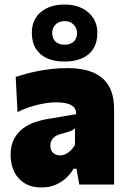

<svg xmlns="http://www.w3.org/2000/svg" viewBox="-20 -817 564 850"><path d="M163.5 13Q119.5 13 89 -5.8Q58.5 -24.5 42.8 -57Q27 -89.5 27 -130Q27 -173.5 42.5 -202.2Q58 -231 82.2 -248.8Q106.5 -266.5 133.5 -275.8Q160.5 -285 183.5 -289L317 -311.5Q318 -330 308 -341.5Q298 -353 277.5 -358.5Q257 -364 227 -364Q210 -364 189.8 -361.2Q169.5 -358.5 147.2 -353.2Q125 -348 102.5 -340Q80 -332 57.5 -321L49.5 -476.5Q68.5 -482.5 93 -489.5Q117.5 -496.5 147 -502.2Q176.5 -508 210 -511.8Q243.5 -515.5 280 -515.5Q344.5 -515.5 390.5 -496.8Q436.5 -478 460.8 -438Q485 -398 485 -334Q485 -308.5 485 -273Q485 -237.5 485 -211.5V-177.5Q485 -137.5 485 -93.2Q485 -49 485 0H331L318.5 -70H306Q293 -48 273 -29.2Q253 -10.5 225.8 1.2Q198.5 13 163.5 13ZM246 -129Q258 -129 270.2 -134.8Q282.5 -140.5 293.2 -151Q304 -161.5 312 -175.5V-249Q307 -244.5 300.2 -240.8Q293.5 -237 281.2 -233Q269 -229 248 -223.5Q235.5 -220.5 225.2 -213.8Q215 -207 209 -196.8Q203 -186.5 203 -171.5Q203 -149 216.5 -139Q230 -129 246 -129ZM265.5 -544.5Q222 -544.5 189.5 -558.5Q157 -572.5 139 -601Q121 -629.5 121 -672.5Q121 -730 160.8 -763.5Q200.5 -797 266.5 -797Q310 -797 342.5 -781Q375 -765 393 -737Q411 -709 411 -672.5Q411 -629 393 -600.8Q375 -572.5 342.2 -558.5Q309.5 -544.5 265.5 -544.5ZM265.5 -619Q291.5 -619 306.2 -632.8Q321 -646.5 321 -671.5Q321 -692 306.2 -707.8Q291.5 -723.5 266.5 -723.5Q241 -723.5 226 -708.2Q211 -693 211 -671.5Q211 -646.5 225.8 -632.8Q240.5 -619 265.5 -619Z"/></svg>

Font: Commissioner Thin ExtraBold
Style: Regular
Weight: 800
Version: Version 1.000